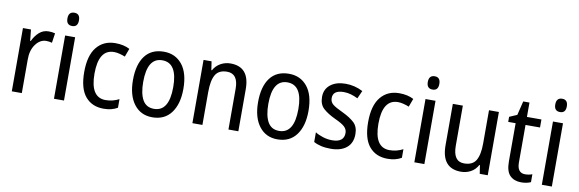

<svg xmlns="http://www.w3.org/2000/svg" viewBox="-52 -1167 4839 1605"><g transform="rotate(10 2367.5 -364.0)"><path d="M158 -442H153L143 -537H75V0H160V-283Q159 -363 196.5 -414Q234 -465 286 -465Q312 -465 335 -458L347 -540Q322 -547 292 -547Q246 -547 212.5 -517Q179 -487 158 -442Z M427 -681Q427 -625 477 -625Q525 -625 525 -681Q525 -738 477 -738Q427 -738 427 -681ZM433 -537V0H518V-537Z M973 -19V-92Q948 -79 919.5 -71.5Q891 -64 859 -64Q730 -64 730 -266Q730 -472 861 -472Q883 -472 908 -465.5Q933 -459 955 -450L981 -520Q930 -547 859 -547Q759 -547 701 -476Q643 -405 643 -265Q643 -125 699.5 -57.5Q756 10 855 10Q924 10 973 -19Z M1271 -547Q1166 -547 1111 -474.5Q1056 -402 1056 -269Q1056 -139 1113 -64.5Q1170 10 1268 10Q1372 10 1428 -65Q1484 -140 1484 -269Q1484 -404 1426 -475.5Q1368 -547 1271 -547ZM1270 -474Q1398 -474 1398 -269Q1398 -62 1270 -62Q1204 -62 1173.5 -116Q1143 -170 1143 -269Q1143 -474 1270 -474Z M1692 -464H1687L1676 -537H1608V0H1693V-279Q1693 -377 1721 -425.5Q1749 -474 1820 -474Q1914 -474 1914 -346V0H1998V-357Q1998 -547 1836 -547Q1791 -547 1752.5 -525.5Q1714 -504 1692 -464Z M2333 -547Q2228 -547 2173 -474.5Q2118 -402 2118 -269Q2118 -139 2175 -64.5Q2232 10 2330 10Q2434 10 2490 -65Q2546 -140 2546 -269Q2546 -404 2488 -475.5Q2430 -547 2333 -547ZM2332 -474Q2460 -474 2460 -269Q2460 -62 2332 -62Q2266 -62 2235.5 -116Q2205 -170 2205 -269Q2205 -474 2332 -474Z M2830 -307Q2767 -336 2742.5 -356Q2718 -376 2718 -409Q2718 -476 2810 -476Q2842 -476 2872 -467Q2902 -458 2930 -444L2960 -511Q2891 -547 2813 -547Q2734 -547 2685.5 -509Q2637 -471 2637 -405Q2637 -341 2674.5 -307Q2712 -273 2776 -243Q2838 -215 2860.5 -193Q2883 -171 2883 -141Q2883 -62 2782 -62Q2742 -62 2703 -74.5Q2664 -87 2638 -104V-22Q2664 -7 2700 1.5Q2736 10 2783 10Q2868 10 2917 -30Q2966 -70 2966 -146Q2966 -209 2929.5 -243Q2893 -277 2830 -307Z M3383 -19V-92Q3358 -79 3329.5 -71.5Q3301 -64 3269 -64Q3140 -64 3140 -266Q3140 -472 3271 -472Q3293 -472 3318 -465.5Q3343 -459 3365 -450L3391 -520Q3340 -547 3269 -547Q3169 -547 3111 -476Q3053 -405 3053 -265Q3053 -125 3109.5 -57.5Q3166 10 3265 10Q3334 10 3383 -19Z M3486 -681Q3486 -625 3536 -625Q3584 -625 3584 -681Q3584 -738 3536 -738Q3486 -738 3486 -681ZM3492 -537V0H3577V-537Z M4031 -537V-254Q4031 -159 4002.5 -111Q3974 -63 3902 -63Q3809 -63 3809 -197V-537H3724V-186Q3724 10 3888 10Q3933 10 3971 -10.5Q4009 -31 4031 -72H4036L4047 0H4115V-537Z M4353 -151V-469H4476V-537H4353V-659H4300L4271 -540L4206 -512V-469H4269V-145Q4269 -60 4304.5 -25Q4340 10 4399 10Q4447 10 4481 -6V-73Q4452 -62 4420 -62Q4353 -62 4353 -151Z M4568 -681Q4568 -625 4618 -625Q4666 -625 4666 -681Q4666 -738 4618 -738Q4568 -738 4568 -681ZM4574 -537V0H4659V-537Z"/></g></svg>

Font: Noto Sans UI SemiCondensed
Style: Regular
Weight: 400
Width: 4
Designer: Monotype Design Team
Foundry: Monotype Imaging Inc.
Version: 1.001